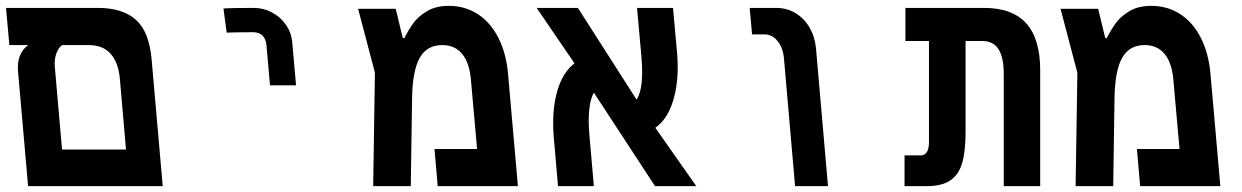

<svg xmlns="http://www.w3.org/2000/svg" viewBox="-22 -636 4242 656"><path d="M-1.5 -609H312Q397 -609 442.2 -568.5Q487.5 -528 496 -433.5L534 0H74L63 -125L39.5 -393.5Q39 -397.5 39 -404.5Q39 -432 49 -452Q59 -472 75 -482H10ZM190 -125H408.5L387.5 -367Q382.5 -422 356.2 -452Q330 -482 280.5 -482H190.5Q177 -472.5 170.2 -452.5Q163.5 -432.5 165 -411Z M845 -609Q823.5 -609 787.2 -608.5Q751 -608 741.5 -607L752.5 -524.5Q759.5 -525 790.5 -525.5Q821.5 -526 842 -526Q884 -526 888.5 -481L900.5 -344.5H989.5L976.5 -492Q973.5 -524.5 955 -551.2Q936.5 -578 907.2 -593.5Q878 -609 845 -609Z M1714 -381.5 1747.5 0H1473.5L1462.5 -127H1608L1587 -363.5Q1582 -421.5 1557 -451.8Q1532 -482 1489 -482Q1437 -482 1412.5 -439.2Q1388 -396.5 1386 -305L1381.5 0H1253L1259 -387.5L1201.5 -606H1330L1354 -507L1359 -505Q1374.5 -535.5 1391.2 -558.2Q1408 -581 1438 -598.5Q1468 -616 1511.5 -616Q1567 -616 1610.8 -587.5Q1654.5 -559 1681.2 -506Q1708 -453 1714 -381.5Z M1989.5 -225Q1989.5 -200 1991.5 -178L2007 0H1884.5L1870 -168Q1868 -190 1868 -216.5Q1868 -285.5 1886.5 -339Q1905 -392.5 1941 -419.5L1811.5 -609H1952.5L2153 -295.5Q2172 -325 2172 -389Q2172 -410.5 2169.5 -443L2154.5 -609H2277.5L2291.5 -453Q2293.5 -432.5 2293.5 -407Q2293.5 -335.5 2274 -280.5Q2254.5 -225.5 2217 -199.5L2357 0H2216L2007 -319.5Q1989.5 -287.5 1989.5 -225Z M2590.5 -518.5H2547.5L2539.5 -609H2629Q2667 -609 2696.8 -590.8Q2726.5 -572.5 2744.5 -541Q2762.5 -509.5 2766 -470.5L2807 0H2694.5L2656.5 -437Q2653 -473.5 2634.5 -496Q2616 -518.5 2590.5 -518.5Z M3333.5 -496H3277V-184Q3277 -119 3265.5 -79.2Q3254 -39.5 3225 -19.8Q3196 0 3144 0H3068.5V-105H3124Q3137 -105 3144.5 -116.2Q3152 -127.5 3152 -151V-496H3071.5V-609H3340Q3437 -609 3484.5 -556Q3532 -503 3532 -395.5V0H3407.5V-383Q3407.5 -440 3389.5 -468Q3371.5 -496 3333.5 -496Z M4114 -381.5 4147.5 0H3873.5L3862.5 -127H4008L3987 -363.5Q3982 -421.5 3957 -451.8Q3932 -482 3889 -482Q3837 -482 3812.5 -439.2Q3788 -396.5 3786 -305L3781.5 0H3653L3659 -387.5L3601.5 -606H3730L3754 -507L3759 -505Q3774.5 -535.5 3791.2 -558.2Q3808 -581 3838 -598.5Q3868 -616 3911.5 -616Q3967 -616 4010.8 -587.5Q4054.5 -559 4081.2 -506Q4108 -453 4114 -381.5Z"/></svg>

Font: JuliaMono
Style: Bold Italic
Weight: 700
Italic angle: -9°
Monospace: yes
Designer: cormullion
Foundry: corm
Version: Version 0.057; ttfautohint (v1.8.4)